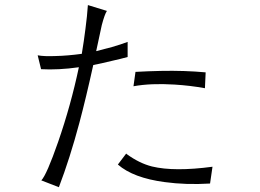

<svg xmlns="http://www.w3.org/2000/svg" viewBox="-20 -783 1040 769"><path d="M408.2 -739.3 332 -762.7Q329.1 -718.8 322.3 -668Q316.4 -620.1 307.6 -567.4Q250 -559.6 203.1 -558.6Q156.2 -556.6 130.9 -561.5L144.5 -505.9Q177.7 -503.9 216.8 -505.9Q254.9 -507.8 295.9 -513.7Q263.7 -361.3 212.9 -214.8Q167 -83 145.5 -60.5L215.8 -33.2Q259.8 -148.4 297.9 -291Q324.2 -389.6 353.5 -522.5Q391.6 -530.3 427.7 -539.1Q462.9 -546.9 491.2 -554.7V-615.2Q462.9 -604.5 428.7 -594.7Q400.4 -586.9 365.2 -578.1Q380.9 -653.3 387.7 -682.6Q399.4 -726.6 408.2 -739.3ZM522.5 -494.1 514.6 -437.5Q584 -450.2 678.7 -444.3Q742.2 -440.4 800.8 -429.7L803.7 -493.2Q718.8 -501 624 -499Q574.2 -498 522.5 -495.1ZM485.4 -168 452.1 -124Q513.7 -70.3 639.6 -53.7Q724.6 -42 821.3 -47.9L831.1 -115.2Q677.7 -94.7 588.9 -116.2Q538.1 -128.9 487.3 -166Z"/></svg>

Font: DotumChe
Style: Regular
Weight: 400
Monospace: yes
Version: Version 2.21